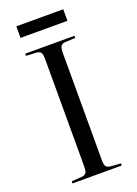

<svg xmlns="http://www.w3.org/2000/svg" viewBox="-165 -949 724 1015"><g transform="rotate(-20 197.5 -441.0)"><path d="M59 0V-12L117 -16Q136 -18 142 -28.5Q148 -39 148 -67V-668Q148 -693 141.5 -703.5Q135 -714 115 -715L59 -718V-730H336V-718L277 -715Q261 -714 254 -703.5Q247 -693 247 -664V-63Q247 -38 253.5 -28Q260 -18 279 -16L336 -12V0ZM64 -817V-882H328V-817Z"/></g></svg>

Font: Display Regular
Style: Regular
Weight: 400
Designer: Latin by Veronika Burian and Jose Scaglione. Greek by Irene Vlachou. Cyrillic by Vera Evstafieva.
Foundry: TypeTogether
Version: Version 3.002